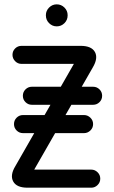

<svg xmlns="http://www.w3.org/2000/svg" viewBox="-20 -872 530 892"><path d="M404 -84Q420.8 -84 433.2 -71.8Q445.8 -59.5 445.8 -42Q445.8 -24.5 433.2 -12.2Q420.8 0 404 0H107.8Q57.2 0 41.4 -28.9Q25.5 -57.8 51.5 -100.5L323.2 -575.2H80Q62.5 -575.2 50.2 -587.9Q38 -600.5 38 -617.2Q38 -634.5 50.2 -646.8Q62.5 -659 80 -659H354.5Q405 -659 420.9 -630.5Q436.8 -602 411 -558.5L139 -84ZM128 -385.2Q110.8 -385.2 98.5 -397.4Q86.2 -409.5 86.2 -427Q86.2 -444.5 98.5 -456.8Q110.8 -469 128 -469H412.5Q430 -469 442.2 -456.8Q454.5 -444.5 454.5 -427Q454.5 -409.5 442.2 -397.4Q430 -385.2 412.5 -385.2ZM86.8 -253.5Q69.5 -253.5 57.2 -265.8Q45 -278 45 -295.5Q45 -313 57.2 -325.2Q69.5 -337.5 86.8 -337.5H370.5Q387.2 -337.5 399.9 -325.2Q412.5 -313 412.5 -295.5Q412.5 -278 399.9 -265.8Q387.2 -253.5 370.5 -253.5ZM193.2 -801.8Q193.2 -822 208.1 -836.9Q223 -851.8 243.5 -851.8Q264.5 -851.8 279.4 -836.9Q294.2 -822 294.2 -801.8V-800.2Q294.2 -779.2 279.4 -764.4Q264.5 -749.5 243.5 -749.5Q223 -749.5 208.1 -764.4Q193.2 -779.2 193.2 -800.2Z"/></svg>

Font: Libertine-Super Thin
Style: Regular
Weight: 100
Designer: Bastien Sozeau
Foundry: NBR — Bastien Sozeau
Version: Version 2.003;gftools[0.9.33]